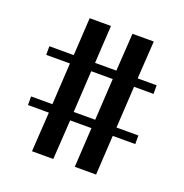

<svg xmlns="http://www.w3.org/2000/svg" viewBox="-121 -773 845 881"><g transform="rotate(20 301.5 -332.0)"><path d="M128.9 0 141.1 -192.9H39.1V-234.9H143.1L154.8 -438H39.1V-480H158.2L168.9 -664.1H272.9L262.2 -480H366.2L377.9 -664.1H481.9L470.2 -480H563V-438H467.8L456.1 -234.9H563V-192.9H453.1L441.9 0H337.9L349.1 -192.9H245.1L232.9 0ZM247.1 -234.9H352.1L363.8 -438H258.8Z"/></g></svg>

Font: Wesal
Style: Regular
Weight: 400
Designer: Ahmed zaza
Foundry: Ahmed zaza
Version: Version 2.01